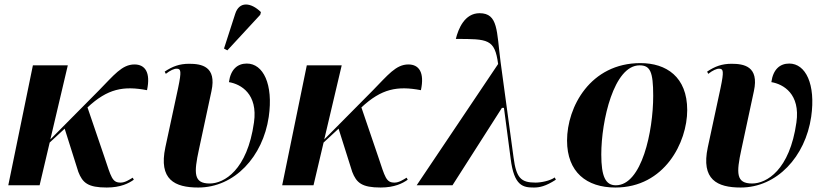

<svg xmlns="http://www.w3.org/2000/svg" viewBox="-20 -828 3688 858"><path d="M17 0H157L202 -191L269 -253L330 -60C349 -11 373 10 457 10C519 10 556 -9 578 -25L573 -34C558 -25 539 -12 519 -12C481 -12 477 -36 446 -128L371 -348C461 -432 532 -445 637 -425C654 -505 628 -540 581 -540C525 -540 489 -492 422 -424L205 -205L283 -536H127Z M996 -603 1143 -762 1146 -774C1101 -818 1049 -823 1031 -766L981 -611ZM866 10C1028 10 1155 -128 1181 -306C1202 -452 1156 -544 1083 -544C1042 -544 1011 -519 1003 -461C1057 -452 1133 -408 1115 -281C1085 -67 981 -8 917 -8C845 -8 846 -54 869 -160L925 -421C949 -532 880 -543 825 -543C782 -543 750 -531 716 -508L721 -498C740 -513 759 -522 771 -521C788 -520 792 -511 776 -435L719 -170C688 -25 761 10 866 10Z M1241 0H1381L1426 -191L1493 -253L1554 -60C1573 -11 1597 10 1681 10C1743 10 1780 -9 1802 -25L1797 -34C1782 -25 1763 -12 1743 -12C1705 -12 1701 -36 1670 -128L1595 -348C1685 -432 1756 -445 1861 -425C1878 -505 1852 -540 1805 -540C1749 -540 1713 -492 1646 -424L1429 -205L1507 -536H1351Z M1842 0H2002L2223 -346H2232L2262 -119C2277 4 2318 10 2366 10C2390 10 2418 5 2464 -25L2459 -35C2438 -20 2398 -12 2373 -12C2307 -12 2287 -34 2275 -124L2217 -551C2199 -689 2207 -769 2123 -769C2056 -769 2028 -699 2017 -654C2161 -654 2191 -654 2206 -542Z M2730 10C2950 10 3051 -192 3051 -336C3051 -485 2957 -546 2842 -546C2618 -546 2514 -350 2514 -200C2514 -59 2601 10 2730 10ZM2732 0C2686 0 2667 -39 2667 -138C2667 -288 2723 -536 2838 -536C2885 -536 2899 -509 2899 -400C2899 -241 2848 0 2732 0Z M3290 10C3452 10 3579 -128 3605 -306C3626 -452 3580 -544 3507 -544C3466 -544 3435 -519 3427 -461C3481 -452 3557 -408 3539 -281C3509 -67 3405 -8 3341 -8C3269 -8 3270 -54 3293 -160L3349 -421C3373 -532 3304 -543 3249 -543C3206 -543 3174 -531 3140 -508L3145 -498C3164 -513 3183 -522 3195 -521C3212 -520 3216 -511 3200 -435L3143 -170C3112 -25 3185 10 3290 10Z"/></svg>

Font: Noto Serif Display
Style: Bold Italic
Weight: 700
Italic angle: -12°
Designer: Monotype Design Team
Foundry: Monotype Imaging Inc.
Version: Version 2.009